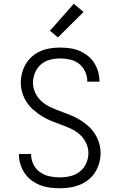

<svg xmlns="http://www.w3.org/2000/svg" viewBox="-20 -997 640 1025"><path d="M299 8Q272 8 245.5 4.5Q219 1 194.5 -8.5Q170 -18 148.5 -34Q127 -50 112 -72Q97 -94 89 -119.5Q81 -145 81 -172Q81 -173 81 -173.5Q81 -174 81 -175H146Q146 -175 146 -174Q146 -173 146 -173Q146 -145 158.5 -119.5Q171 -94 193.5 -78Q216 -62 243.5 -56Q271 -50 299 -50Q327 -50 355 -56.5Q383 -63 405.5 -80.5Q428 -98 440 -124.5Q452 -151 452 -180Q452 -208 439.5 -234Q427 -260 406.5 -278.5Q386 -297 360.5 -309Q335 -321 308.5 -330.5Q282 -340 256 -350.5Q230 -361 206 -375.5Q182 -390 160.5 -408.5Q139 -427 123.5 -450Q108 -473 99.5 -500.5Q91 -528 91 -556Q91 -582 98 -608Q105 -634 118.5 -656.5Q132 -679 152.5 -696.5Q173 -714 197.5 -724.5Q222 -735 248.5 -739Q275 -743 301 -743Q327 -743 353 -739.5Q379 -736 403 -726Q427 -716 447.5 -700Q468 -684 482 -662.5Q496 -641 503.5 -615.5Q511 -590 511 -565Q511 -564 511 -563Q511 -562 511 -561H446Q446 -561 446 -562Q446 -563 446 -563Q446 -590 434.5 -615Q423 -640 402 -656.5Q381 -673 354.5 -679Q328 -685 301 -685Q274 -685 246.5 -678Q219 -671 198.5 -653Q178 -635 167 -609Q156 -583 156 -556Q156 -528 168 -502Q180 -476 201 -457Q222 -438 247.5 -426Q273 -414 299 -404.5Q325 -395 351.5 -384.5Q378 -374 402 -360Q426 -346 447.5 -327.5Q469 -309 484.5 -285.5Q500 -262 508.5 -235Q517 -208 517 -180Q517 -153 509.5 -126.5Q502 -100 487.5 -77Q473 -54 451.5 -37Q430 -20 405 -10Q380 0 353 4Q326 8 299 8ZM289 -797 247 -833 374 -977 426 -933Z"/></svg>

Font: Iosevka Curly Light Extended
Style: Regular
Weight: 300
Width: 7
Monospace: yes
Designer: Belleve Invis
Foundry: Belleve Invis
Version: Version 11.1.0; ttfautohint (v1.8.3)